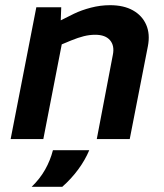

<svg xmlns="http://www.w3.org/2000/svg" viewBox="-20 -536 633 740"><path d="M21 0 120 -508H216L213 -425L187 -444L265 -483Q294 -497 330.5 -506.5Q367 -516 404 -516Q457 -516 492.5 -496Q528 -476 543.5 -440.5Q559 -405 550 -358L480 0H353L415 -325Q422 -360 404 -381Q386 -402 347 -402Q325 -402 303 -396.5Q281 -391 254 -380L218 -365L147 0ZM102 184Q134 153 154 117.5Q174 82 184 43H324Q308 81 281.5 117Q255 153 220 184Z"/></svg>

Font: REM Medium
Style: Italic
Weight: 500
Italic angle: -11°
Designer: Octavio Pardo
Foundry: Ashler Design
Version: Version 1.005;gftools[0.9.28]